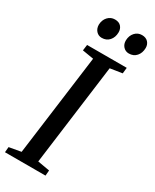

<svg xmlns="http://www.w3.org/2000/svg" viewBox="-239 -1004 861 1065"><g transform="rotate(30 191.5 -471.5)"><path d="M-1.5 0 1.5 -34.5 77.5 -48 162.5 -693.5 90.5 -705.5 95.5 -743H349.5L345.5 -705.5L268.5 -693.5L184 -48L261 -34.5L258 0ZM145.5 -817.5Q124 -817.5 109.8 -833.2Q95.5 -849 95.5 -873.5Q96.5 -903.5 114.5 -923.2Q132.5 -943 159.5 -943Q185.5 -943 199 -927.8Q212.5 -912.5 212 -890Q211.5 -858.5 193.5 -838Q175.5 -817.5 145.5 -817.5ZM319 -817.5Q297.5 -817.5 283 -833.2Q268.5 -849 269 -873.5Q270 -903.5 287.8 -923.2Q305.5 -943 332.5 -943Q358 -943 372 -927.8Q386 -912.5 385.5 -890Q385 -858.5 367 -838Q349 -817.5 319 -817.5Z"/></g></svg>

Font: Merriweather 48pt
Style: Italic
Weight: 400
Italic angle: -7.8°
Version: Version 2.101